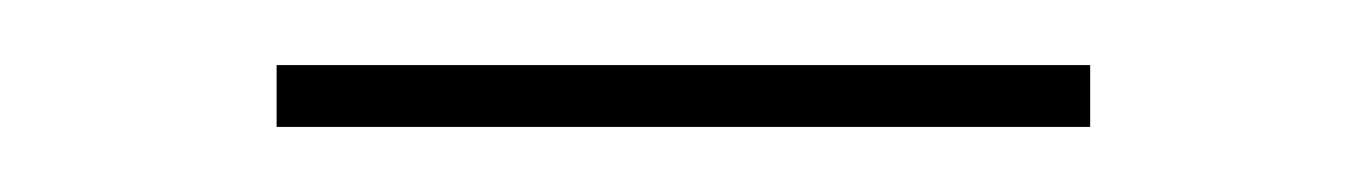

<svg xmlns="http://www.w3.org/2000/svg" viewBox="-20 -294 420 59"><path d="M65 -255V-274H315V-255Z"/></svg>

Font: Montserrat Thin Thin
Style: Regular
Weight: 250
Version: Version 9.000